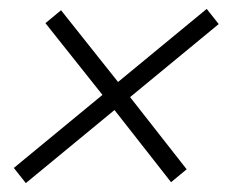

<svg xmlns="http://www.w3.org/2000/svg" viewBox="-20 -504 512 431"><path d="M38 -93 237 -257 364 -95 399 -124 272 -286 471 -450 444 -484 245 -320 117 -481 82 -452 210 -291 11 -127Z"/></svg>

Font: Geist ExtraLight
Style: Italic
Weight: 200
Italic angle: -12°
Designer: Basement.studio, Andrés Briganti, Mateo Zaragoza
Foundry: Basement.studio, Vercel, Andrés Briganti, Guido Ferreyra, Mateo Zaragoza
Version: Version 1.500